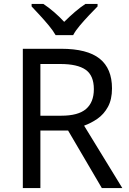

<svg xmlns="http://www.w3.org/2000/svg" viewBox="-20 -964 662 984"><path d="M294 -714Q427 -714 490.5 -663.5Q554 -613 554 -511Q554 -454 533 -416Q512 -378 479.5 -355.5Q447 -333 411 -320L607 0H502L329 -295H187V0H97V-714ZM289 -636H187V-371H294Q381 -371 421 -405.5Q461 -440 461 -507Q461 -577 419 -606.5Q377 -636 289 -636ZM265 -784Q252 -807 230 -833.5Q208 -860 184 -886Q160 -912 142 -931V-944H202Q228 -927 256 -903Q284 -879 309 -852Q336 -879 364 -903Q392 -927 418 -944H480V-931Q461 -912 436.5 -886Q412 -860 389.5 -833.5Q367 -807 355 -784Z"/></svg>

Font: Noto Sans Tifinagh Azawagh
Style: Regular
Weight: 400
Designer: JamraPatel
Foundry: JamraPatel LLC
Version: Version 2.006; ttfautohint (v1.8.4.7-5d5b)